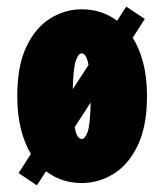

<svg xmlns="http://www.w3.org/2000/svg" viewBox="-20 -540 490 578"><path d="M36 -19 73 -76.5Q54 -108 43 -151.5Q32 -195 32 -251Q32 -341.5 59.2 -399Q86.5 -456.5 130.8 -484.2Q175 -512 226 -512Q286.5 -512 332.5 -477.5L360 -520L416 -483L379.5 -426.5Q399.5 -395 411 -351.2Q422.5 -307.5 422.5 -251Q422.5 -160.5 394.8 -102.5Q367 -44.5 322.2 -16.8Q277.5 11 226 11Q165 11 118.5 -24.5L91 18ZM226 -379.5Q216 -379.5 208.2 -357Q200.5 -334.5 199 -271.5L246.5 -344.5Q243 -363.5 237.5 -371.5Q232 -379.5 226 -379.5ZM226 -121.5Q236 -121.5 243.8 -142.8Q251.5 -164 253 -231.5L205 -157.5Q208.5 -136.5 214.2 -129Q220 -121.5 226 -121.5Z"/></svg>

Font: Trispace Condensed ExtraBold
Style: Regular
Weight: 800
Width: 3
Designer: Tyler Finck
Foundry: Etcetera Type Company
Version: Version 1.210; ttfautohint (v1.8.3)